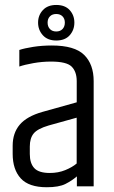

<svg xmlns="http://www.w3.org/2000/svg" viewBox="-20 -759 465 782"><path d="M58.7 -555.5Q79.5 -562.5 115.1 -568.1Q150.8 -573.7 191.2 -573.7Q283.8 -573.7 322.6 -535.5Q361.5 -497.3 361.5 -428.6V0H293.1V-40.6Q272.9 -23.1 246.4 -9.7Q219.9 3.6 170.6 3.6Q97.4 3.6 64.5 -32.5Q31.6 -68.6 31.6 -132.7V-165.2Q31.6 -217.4 60.5 -251.3Q89.3 -285.2 152.7 -303.2L292.5 -342.3V-428.8Q292.3 -467.3 271.7 -487.8Q251.1 -508.2 187.8 -508.2Q151.5 -508.2 115.6 -501.8Q79.8 -495.4 58.7 -488ZM292.3 -93.1V-279.7L178.4 -248Q132.8 -234.6 117.1 -215.3Q101.4 -196.1 101.4 -162.3V-131.9Q101.4 -93.8 119.7 -74.2Q138 -54.5 183 -54.5Q217.4 -54.5 245.9 -66.2Q274.4 -77.9 292.3 -93.1ZM135.1 -666.9Q135.1 -696.7 154.5 -717.7Q173.9 -738.8 209 -738.8Q245.1 -738.8 264 -717.7Q282.9 -696.7 282.9 -666.9Q282.9 -637 264 -615.5Q245.1 -594 209 -594Q173.9 -594 154.5 -615.5Q135.1 -637 135.1 -666.9ZM244.1 -666.9Q244.1 -682.8 234.6 -692.4Q225.2 -702 209 -702Q192.8 -702 183.4 -692.4Q173.9 -682.8 173.9 -666.9Q173.9 -650.7 183.4 -640.7Q192.8 -630.8 209 -630.8Q225.2 -630.8 234.6 -640.7Q244.1 -650.7 244.1 -666.9Z"/></svg>

Font: Khand Variable Light
Style: Regular
Weight: 300
Designer: Satya Rajpurohit
Foundry: Indian Type Foundry
Version: Version 3.000